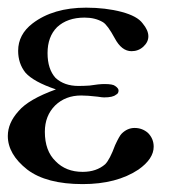

<svg xmlns="http://www.w3.org/2000/svg" viewBox="-20 -462 478 491"><path d="M123 -233.4Q65.4 -252.9 44.9 -276.4Q26.4 -299.8 26.4 -332Q26.4 -374 63.5 -402.3Q116.2 -442.4 200.2 -442.4Q250 -442.4 291 -431.6Q331.1 -420.9 344.7 -402.3Q359.4 -384.8 359.4 -369.1Q359.4 -354.5 346.7 -342.8Q334 -331.1 316.4 -331.1Q291 -331.1 273.4 -364.3Q254.9 -398.4 243.2 -405.3Q223.6 -417 196.3 -417Q152.3 -417 126 -392.6Q101.6 -368.2 101.6 -326.2Q101.6 -285.2 122.1 -262.7Q144.5 -242.2 180.7 -242.2Q194.3 -242.2 209 -243.2Q233.4 -247.1 247.1 -247.1Q268.6 -247.1 274.4 -242.2Q283.2 -236.3 283.2 -230.5Q283.2 -222.7 276.4 -219.7Q268.6 -212.9 246.1 -212.9Q241.2 -212.9 229.5 -214.8Q204.1 -217.8 187.5 -217.8Q147.5 -217.8 121.1 -192.4Q94.7 -166 94.7 -125Q94.7 -76.2 122.1 -49.8Q148.4 -22.5 191.4 -22.5Q226.6 -22.5 249 -42Q260.7 -53.7 274.4 -90.8Q285.2 -114.3 291 -120.1Q305.7 -134.8 324.2 -134.8Q343.8 -134.8 358.4 -122.1Q373 -107.4 373 -86.9Q373 -55.7 334 -28.3Q278.3 8.8 191.4 8.8Q98.6 8.8 49.8 -28.3Q0 -67.4 0 -114.3Q0 -147.5 27.3 -177.7Q52.7 -208 123 -233.4Z"/></svg>

Font: Griech2
Style: Regular
Weight: 400
Version: 001.007